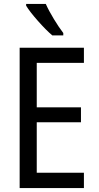

<svg xmlns="http://www.w3.org/2000/svg" viewBox="-20 -957 503 977"><path d="M113 -937V-928Q131 -898 173 -850.5Q215 -803 246 -777H302V-789Q281 -816 254.5 -859.5Q228 -903 213 -937ZM407 -78H167V-335H392V-411H167V-637H407V-714H80V0H407Z"/></svg>

Font: Noto Sans Display SemiCondensed
Style: Regular
Weight: 400
Width: 4
Designer: Monotype Design team
Foundry: Monotype Imaging Inc.
Version: 1.000